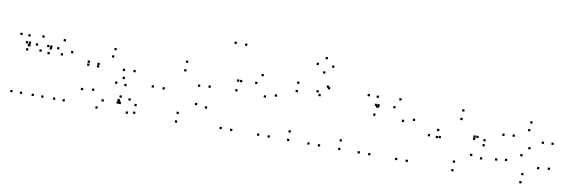

<svg xmlns="http://www.w3.org/2000/svg" viewBox="-55 -1229 5070 1698"><g transform="rotate(10 2480.0 -379.5)"><path d="M167 -417V-437H147V-417ZM157.3 -503.7V-523.7H137.3V-503.7ZM85.3 -503.7V-523.7H65.3V-503.7ZM85.3 10V-10H65.3V10ZM171.5 10V-10H151.5V10ZM171.5 -417V-437H151.5V-417ZM363.2 -422.2V-442.2H343.2V-422.2ZM280.7 -514.8V-534.8H260.7V-514.8ZM171.8 -439.2V-459.2H151.8V-439.2ZM145.5 -439.2V-459.2H125.5V-439.2ZM158.8 -377.7V-397.7H138.8V-377.7ZM236.2 -434.8V-454.8H216.2V-434.8ZM277 -387.8V-407.8H257V-387.8ZM277 10V-10H257V10ZM363.2 10V-10H343.2V10ZM554.8 -422.2V-442.2H534.8V-422.2ZM472.3 -514.8V-534.8H452.3V-514.8ZM364.8 -439.2V-459.2H344.8V-439.2ZM337.3 -439.2V-459.2H317.3V-439.2ZM350.7 -377.7V-397.7H330.7V-377.7ZM427.7 -434.8V-454.8H407.7V-434.8ZM468.7 -387.8V-407.8H448.7V-387.8ZM468.7 10V-10H448.7V10ZM554.8 10V-10H534.8V10Z M714.2 -365.3V-385.3H694.2V-365.3ZM714.2 -338.5V-358.5H694.2V-338.5ZM802.3 -338.5V-358.5H782.3V-338.5ZM802.7 -360.7V-380.7H782.7V-360.7ZM918.2 -447.8V-467.8H898.2V-447.8ZM1032.5 -347.5V-367.5H1012.5V-347.5ZM1032.5 -76.7V-96.7H1012.5V-76.7ZM1037.5 -67.8V-87.8H1017.5V-67.8ZM1123.8 20V0H1103.8V20ZM1187.8 10V-10H1167.8V10ZM1187.8 -59.2V-79.2H1167.8V-59.2ZM1127.2 -98.5V-118.5H1107.2V-98.5ZM1127.2 -353.2V-373.2H1107.2V-353.2ZM928 -515.7V-535.7H908V-515.7ZM1043.8 -277.5V-297.5H1023.8V-277.5ZM696.7 -116.5V-136.5H676.7V-116.5ZM851.8 22V2H831.8V22ZM1028.8 -54V-74H1008.8V-54ZM1047.5 -54V-74H1027.5V-54ZM1045 -110.5V-130.5H1025V-110.5ZM894.3 -49.3V-69.3H874.3V-49.3ZM795.3 -127.8V-147.8H775.3V-127.8ZM985.2 -224.3V-244.3H965.2V-224.3ZM1069.3 -217.8V-237.8H1049.3V-217.8Z M1566.7 -55.7V-75.7H1546.7V-55.7ZM1407 -247.8V-267.8H1387V-247.8ZM1568.3 -438V-458H1548.3V-438ZM1711.7 -325.5V-345.5H1691.7V-325.5ZM1805 -333.3V-353.3H1785V-333.3ZM1570.8 -515.7V-535.7H1550.8V-515.7ZM1309.7 -247.8V-267.8H1289.7V-247.8ZM1565.8 22V2H1545.8V22ZM1805 -146.3V-166.3H1785V-146.3ZM1713.7 -161.2V-181.2H1693.7V-161.2Z M2059 -755V-775H2039V-755ZM1964.3 -755V-775H1944.3V-755ZM1964.3 10V-10H1944.3V10ZM2059 10V-10H2039V10ZM2395.7 -357.7V-377.7H2375.7V-357.7ZM2249 -515.3V-535.3H2229V-515.3ZM2070.8 -430V-450H2050.8V-430ZM2044 -430V-450H2024V-430ZM2044 -342.5V-362.5H2024V-342.5ZM2205.5 -437.8V-457.8H2185.5V-437.8ZM2301 -332.3V-352.3H2281V-332.3ZM2301 10V-10H2281V10ZM2395.7 10V-10H2375.7V10Z M2847.3 -503V-523H2827.3V-503ZM2835 -514.8V-534.8H2815V-514.8ZM2570.5 -503.7V-523.7H2550.5V-503.7ZM2570.5 -428.5V-448.5H2550.5V-428.5ZM2775.2 -428.5V-448.5H2755.2V-428.5ZM2752.7 -458.3V-478.3H2732.7V-458.3ZM2752.7 10V-10H2732.7V10ZM2847.3 10V-10H2827.3V10ZM3029.3 10V-10H3009.3V10ZM3029.3 -66.5V-86.5H3009.3V-66.5ZM2570.5 -66.5V-86.5H2550.5V-66.5ZM2570.5 10V-10H2550.5V10ZM2851 -697.3V-717.3H2831V-697.3ZM2781.3 -761.3V-781.3H2761.3V-761.3ZM2711.7 -697.3V-717.3H2691.7V-697.3ZM2781.3 -632.8V-652.8H2761.3V-632.8Z M3294.3 -417V-437H3274.3V-417ZM3284.7 -503.7V-523.7H3264.7V-503.7ZM3204.3 -503.7V-523.7H3184.3V-503.7ZM3204.3 10V-10H3184.3V10ZM3299 10V-10H3279V10ZM3299 -417V-437H3279V-417ZM3635.7 -357.7V-377.7H3615.7V-357.7ZM3486.3 -515.3V-535.3H3466.3V-515.3ZM3305.7 -430V-450H3285.7V-430ZM3282 -430V-450H3262V-430ZM3282 -342.5V-362.5H3262V-342.5ZM3445.5 -437.8V-457.8H3425.5V-437.8ZM3541 -332.3V-352.3H3521V-332.3ZM3541 10V-10H3521V10ZM3635.7 10V-10H3615.7V10Z M4047.7 22V2H4027.7V22ZM4279.3 -125.2V-145.2H4259.3V-125.2ZM4187.5 -140.5V-160.5H4167.5V-140.5ZM4047.8 -55.7V-75.7H4027.8V-55.7ZM3886.7 -247.3V-267.3H3866.7V-247.3ZM4047.8 -438.2V-458.2H4027.8V-438.2ZM4189 -305.5V-325.5H4169V-305.5ZM4189 -284.8V-304.8H4169V-284.8ZM4214.2 -306.7V-326.7H4194.2V-306.7ZM3861.8 -306.7V-326.7H3841.8V-306.7ZM3861.8 -243.3V-263.3H3841.8V-243.3ZM4281.3 -243.3V-263.3H4261.3V-243.3ZM4281.3 -288.5V-308.5H4261.3V-288.5ZM4051 -515.7V-535.7H4031V-515.7ZM3789.7 -247.3V-267.3H3769.7V-247.3Z M4437.8 -365.2V-385.2H4417.8V-365.2ZM4625.8 -214.7V-234.7H4605.8V-214.7ZM4791.2 -128.3V-148.3H4771.2V-128.3ZM4662.3 -51.7V-71.7H4642.3V-51.7ZM4499.2 -150.2V-170.2H4479.2V-150.2ZM4412 -138.8V-158.8H4392V-138.8ZM4658.2 21.7V1.7H4638.2V21.7ZM4885.5 -139V-159H4865.5V-139ZM4684.5 -287.8V-307.8H4664.5V-287.8ZM4528.7 -373.5V-393.5H4508.7V-373.5ZM4655.3 -444.8V-464.8H4635.3V-444.8ZM4793.3 -356.3V-376.3H4773.3V-356.3ZM4879.3 -362.5V-382.5H4859.3V-362.5ZM4662.2 -515.7V-535.7H4642.2V-515.7Z"/></g></svg>

Font: Monaspace Neon Dots Var
Style: Regular
Weight: 400
Designer: Riley Cran and the Lettermatic Team
Version: Version 1.100 (Monaspace Neon Dots)